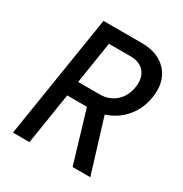

<svg xmlns="http://www.w3.org/2000/svg" viewBox="-170 -858 939 987"><g transform="rotate(30 300.0 -365.0)"><path d="M45 0 161 -730H387Q454 -730 499.5 -703.5Q545 -677 565.5 -629Q586 -581 576 -518Q565 -445 521 -392Q477 -339 407 -316L504 0H399L308 -305H191L143 0ZM205 -393H334Q389 -393 427 -427Q465 -461 474 -517Q483 -574 455.5 -608Q428 -642 373 -642H244Z"/></g></svg>

Font: JetBrains Mono NL Medium
Style: Italic
Weight: 500
Italic angle: -9°
Monospace: yes
Designer: Philipp Nurullin, Konstantin Bulenkov
Foundry: JetBrains
Version: Version 2.305; ttfautohint (v1.8.4.7-5d5b)